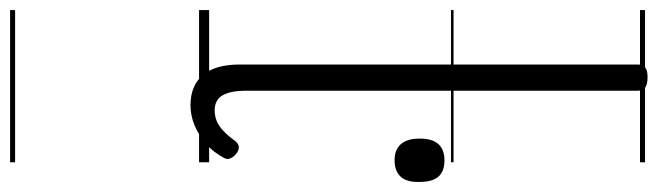

<svg xmlns="http://www.w3.org/2000/svg" viewBox="-482 -448 1305 381"><g transform="rotate(90 170.5 -257.5)"><path d="M189 17Q150 17 129 -7.5Q108 -32 108 -81V-871Q108 -881 114 -885.5Q120 -890 133 -890Q147 -890 153.5 -885.5Q160 -881 160 -871V-93Q160 -63 169 -47Q178 -31 199 -31Q210 -31 220 -35Q230 -39 240 -48.5Q250 -58 260 -72Q266 -79 272.5 -79Q279 -79 286 -73Q292 -68 294.5 -61.5Q297 -55 293 -49Q282 -28 265 -13.5Q248 1 228.5 9Q209 17 189 17ZM298 -388Q277 -388 266 -400.5Q255 -413 255 -438Q255 -463 266 -475Q277 -487 298 -487Q320 -487 330.5 -475Q341 -463 341 -438Q342 -413 331 -400.5Q320 -388 298 -388ZM0 365H302V375H0ZM0 -20H302V0H0ZM0 -505H302V-500H0ZM0 -885H302V-875H0Z"/></g></svg>

Font: Playwrite IT Moderna Guides
Style: Regular
Weight: 400
Designer: Veronika Burian, José Scaglione
Foundry: TypeTogether
Version: Version 1.003